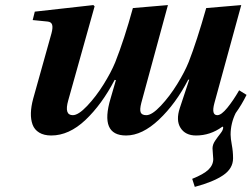

<svg xmlns="http://www.w3.org/2000/svg" viewBox="-20 -522 992 757"><path d="M108.9 -442.9 117.2 -476.1 348.1 -502 353 -497.1 249 -126Q232.4 -67.9 267.1 -67.9Q289.1 -67.9 323.7 -104.5Q358.4 -141.1 388.2 -189Q418 -236.8 434.1 -275.9Q470.7 -368.7 503.9 -490.2L642.1 -502L537.1 -116.2Q530.3 -89.8 534.7 -78.9Q539.1 -67.9 557.1 -67.9Q579.1 -67.9 614 -105Q648.9 -142.1 678.7 -190.4Q708.5 -238.8 724.1 -277.8Q755.9 -359.4 793 -490.2L931.2 -502L825.2 -115.2Q812.5 -67.9 836.9 -67.9Q852.5 -67.9 876.2 -96.9Q899.9 -126 922.9 -166L952.1 -147.9Q932.6 -108.4 909.2 -76.2Q889.2 -35.2 889.2 8.8Q889.2 23.4 894 49.3Q898.9 75.2 898.9 102.1Q898.9 142.6 859.4 169.2Q819.8 195.8 748 214.8L737.8 183.1Q783.2 165 802 146.7Q820.8 128.4 820.8 105Q820.8 99.6 819.3 84.5Q817.9 69.3 817.9 63Q817.9 47.9 828.4 32.5Q838.9 17.1 849.4 3.9Q859.9 -9.3 859.9 -19Q859.9 -23.9 856 -22Q809.1 12.2 752.9 12.2Q710.9 12.2 691.9 -17.6Q672.9 -47.4 689 -96.2L726.1 -208H722.2Q672.9 -112.8 606.7 -50.3Q540.5 12.2 477.1 12.2Q372.1 12.2 416 -133.8L437 -206.1L432.1 -207Q381.3 -109.9 316.7 -48.8Q252 12.2 182.1 12.2Q153.3 12.2 134.5 0.7Q115.7 -10.7 108.4 -30.8Q101.1 -50.8 101.8 -76.4Q102.5 -102.1 110.8 -132.8L183.1 -391.1Q189 -413.6 185.5 -424.6Q182.1 -435.5 168 -437Z"/></svg>

Font: Linguistics Pro
Style: Bold Italic
Weight: 700
Italic angle: -12°
Designer: Stefan Peev, Context Ltd
Foundry: Stefan Peev, Context Ltd
Version: Version 001.000